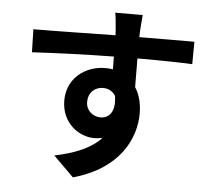

<svg xmlns="http://www.w3.org/2000/svg" viewBox="-58 -870 1116 1007"><g transform="rotate(5 500.0 -366.0)"><path d="M545 -371C558 -284 521 -252 479 -252C439 -252 402 -281 402 -327C402 -380 440 -407 479 -407C507 -407 530 -395 545 -371ZM88 -682 91 -561C214 -568 370 -574 521 -576L522 -509C509 -511 496 -512 482 -512C373 -512 282 -438 282 -325C282 -203 377 -141 454 -141C470 -141 485 -143 499 -146C444 -86 356 -53 255 -32L362 74C606 6 682 -160 682 -290C682 -342 670 -389 646 -426L645 -577C781 -577 874 -575 934 -572L935 -690C883 -691 746 -689 645 -689L646 -720C647 -736 651 -790 653 -806H508C511 -794 515 -760 518 -719L520 -688C384 -686 202 -682 88 -682Z"/></g></svg>

Font: Noto Sans JP
Style: Bold
Weight: 700
Designer: Ryoko NISHIZUKA 西塚涼子 (kana, bopomofo & ideographs); Paul D. Hunt (Latin, Greek & Cyrillic); Sandoll Communications 산돌커뮤니
Foundry: Adobe
Version: Version 2.004;hotconv 1.0.118;makeotfexe 2.5.65603